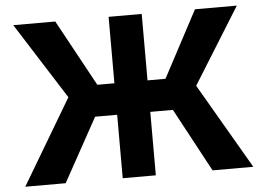

<svg xmlns="http://www.w3.org/2000/svg" viewBox="-51 -795 1188 862"><g transform="rotate(-5 542.5 -363.5)"><path d="M617.2 -727.3H468V-427.9H391L227.6 -727.3H38.4L256.7 -383.5L28.8 0H210.9L368.6 -285.9H468V0H617.2V-285.9H719.1L872.9 0H1056.5L832.7 -384.6L1045.8 -727.3H857.2L698.2 -427.9H617.2Z"/></g></svg>

Font: Magic Ui Pro
Style: Bold
Weight: 700
Designer: Stefan Endress, Andreas Faust
Version: Version 1.000;FEAKit 1.0